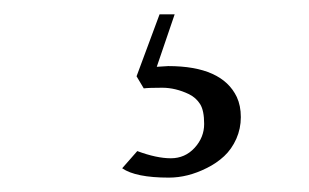

<svg xmlns="http://www.w3.org/2000/svg" viewBox="-20 -27 430 267"><path d="M198 65.9 213.9 64.9Q288.8 64.9 309.3 107.9Q314.9 119.9 314.9 135.9Q314.9 151.9 308.6 166.1Q302.2 180.4 291.7 190.2Q281.2 200 267.3 206.8Q241 220 214.8 220Q168.7 220 149.9 207L170.9 183.1Q197.8 193.1 217.5 193.1Q237.3 193.1 250.6 178.6Q263.9 164.1 263.9 145.4Q263.9 126.7 258.3 117.8Q252.7 108.9 242.9 104Q224.1 95 205.6 95Q187 95 179.9 95.9L169.9 79.1L201.9 -7.1H222.9Z"/></svg>

Font: Linden Hill
Style: Italic
Weight: 400
Italic angle: -5.60001°
Version: Version 1.201